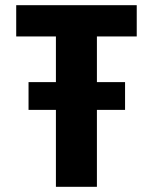

<svg xmlns="http://www.w3.org/2000/svg" viewBox="-20 -720 590 740"><path d="M195.5 0V-296.5H90V-403.5H195.5V-579.5H42.5V-700H507V-579.5H353.5V-403.5H462V-296.5H353.5V0Z"/></svg>

Font: Trispace SemiCondensed
Style: Bold
Weight: 700
Width: 4
Designer: Tyler Finck
Foundry: Etcetera Type Company
Version: Version 1.210; ttfautohint (v1.8.3)